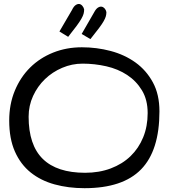

<svg xmlns="http://www.w3.org/2000/svg" viewBox="-20 -984 878 986"><path d="M27.3 -365.2Q27.3 -449.2 56.2 -518.6Q85 -587.9 134.8 -637.2Q184.6 -686.5 252.9 -713.9Q321.3 -741.2 400.4 -741.2Q476.6 -741.2 548.3 -722.2Q620.1 -703.1 675.8 -663.1Q731.4 -623 765.1 -561Q798.8 -499 798.8 -412.1Q798.8 -210.9 704.6 -114.3Q610.4 -17.6 414.1 -17.6Q331.1 -17.6 260.3 -37.1Q189.5 -56.6 137.7 -98.1Q85.9 -139.6 56.6 -205.6Q27.3 -271.5 27.3 -365.2ZM127 -384.8Q127 -239.3 199.7 -168Q272.5 -96.7 417 -96.7Q489.3 -96.7 548.8 -119.1Q608.4 -141.6 650.4 -182.1Q692.4 -222.7 715.3 -278.8Q738.3 -335 738.3 -403.3Q738.3 -471.7 709 -520Q679.7 -568.4 632.8 -599.1Q585.9 -629.9 525.9 -643.6Q465.8 -657.2 404.3 -657.2Q349.6 -657.2 299.3 -635.7Q249 -614.3 210.9 -577.6Q172.9 -541 149.9 -491.2Q127 -441.4 127 -384.8ZM349.6 -932.6Q358.4 -951.2 368.7 -958Q378.9 -964.8 387.7 -963.4Q396.5 -961.9 403.3 -953.6Q410.2 -945.3 412.1 -935.5Q412.1 -923.8 409.2 -913.1Q406.2 -902.3 397.9 -887.7Q389.6 -873 373.5 -851.1Q357.4 -829.1 330.1 -794.9L285.2 -822.3ZM462.9 -919.9Q472.7 -938.5 482.9 -944.8Q493.2 -951.2 502 -949.7Q510.7 -948.2 517.6 -940.4Q524.4 -932.6 526.4 -921.9Q526.4 -910.2 523.4 -899.9Q520.5 -889.6 512.2 -875Q503.9 -860.4 487.8 -838.9Q471.7 -817.4 444.3 -783.2L399.4 -809.6Z"/></svg>

Font: Architects Daughter-petzku
Style: Regular
Weight: 400
Designer: Kimberly Geswein
Foundry: Kimberly Geswein
Version: Version 1.000 2010 initial release